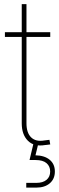

<svg xmlns="http://www.w3.org/2000/svg" viewBox="-20 -689 281 914"><path d="M219.2 -535.6V-513.2H3.4V-535.6ZM83.5 -669.4H106V-102.1Q106 -56.6 128.4 -34.9Q150.9 -13.2 191.9 -20.5Q197.8 -21 203.9 -22Q210 -22.9 215.3 -23.4L219.2 -1.5Q212.9 -0.5 206.8 0.2Q200.7 1 194.3 1.5Q142.1 10.3 112.8 -19Q83.5 -48.3 83.5 -102.1ZM105 204.1V181.6H152.8Q184.1 181.6 201.4 167.2Q218.8 152.8 218.8 127.4Q218.8 102.5 201.4 87.6Q184.1 72.8 149.4 72.8H120.6L140.1 -9.3H161.1V0L148.9 50.3Q192.4 51.3 216.8 71.8Q241.2 92.3 241.2 127.4Q241.2 162.6 217.3 183.3Q193.4 204.1 152.8 204.1Z"/></svg>

Font: Inter 20pt Thin
Style: Regular
Weight: 250
Version: Version 4.001;git-66647c0bb